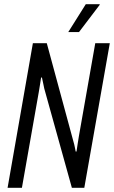

<svg xmlns="http://www.w3.org/2000/svg" viewBox="-20 -891 541 911"><path d="M16 0 136 -686H202L328 -221Q330 -216 332 -206.5Q334 -197 336 -188Q338 -179 339 -172H343Q345 -187 348.5 -208.5Q352 -230 354 -243L432 -686H501L380 0H321L190 -471Q188 -481 185 -495Q182 -509 179 -523H175Q173 -510 170 -490.5Q167 -471 164 -454L84 0ZM304 -739 387 -871H453V-868L355 -739Z"/></svg>

Font: Archivo ExtraCondensed Light
Style: Italic
Weight: 300
Width: 2
Italic angle: -10°
Designer: Hector Gatti
Foundry: Omnibus-Type
Version: Version 2.001